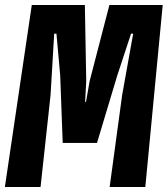

<svg xmlns="http://www.w3.org/2000/svg" viewBox="-28 -747 670 767"><path d="M-8.5 0 99 -727H311L316.5 -423L312 -340H315.5L330 -422.5L409 -727H622L552.5 0H410L460 -367.5L504 -612.5H495.5L440.5 -445.5L359.5 -176H222.5L212.5 -445.5L197.5 -612.5H188.5L174 -367.5L134 0Z"/></svg>

Font: Spline Sans Mono
Style: Italic
Weight: 400
Italic angle: -4°
Monospace: yes
Designer: Eben Sorkin, Mirko Velimirovic
Foundry: Sorkin Type
Version: Version 1.004